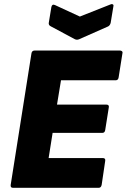

<svg xmlns="http://www.w3.org/2000/svg" viewBox="-20 -896 605 916"><path d="M42 0Q29 0 31 -14L130 -641Q132 -655 146 -655H551Q558 -655 562 -651.5Q566 -648 564 -641L546 -527Q544 -513 532 -513H271L252 -397H487Q502 -397 499 -383L482 -276Q480 -262 468 -262H231L212 -142H470Q484 -142 482 -129L465 -14Q462 0 451 0ZM505 -874Q512 -878 517.5 -875.5Q523 -873 521 -866L508 -787Q505 -775 496 -770L358 -709Q347 -704 337 -709L223 -770Q210 -776 213 -789L225 -862Q228 -878 242 -872L361 -817Z"/></svg>

Font: Sofia Sans Black
Style: Italic
Weight: 900
Italic angle: -9°
Version: Version 4.100-B